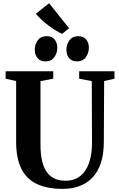

<svg xmlns="http://www.w3.org/2000/svg" viewBox="-20 -1198 760 1226"><path d="M381.5 8Q282 8 215.8 -23Q149.5 -54 116.2 -121Q83 -188 83 -293.5V-680.5L16 -695.5V-743H320V-695.5L238.5 -680V-274.5Q238.5 -213.5 249 -169.5Q259.5 -125.5 280 -97.8Q300.5 -70 330 -57Q359.5 -44 398.5 -44Q453.5 -44 491 -72.8Q528.5 -101.5 548 -156Q567.5 -210.5 567.5 -288L566 -680L485.5 -695.5V-743H711V-695.5L645 -680.5L643 -293.5Q643 -212 623.2 -154.8Q603.5 -97.5 567.8 -61.5Q532 -25.5 484.5 -8.8Q437 8 381.5 8ZM269.5 -806Q236.5 -806 219.2 -827.5Q202 -849 202 -879.5Q202 -915 221.5 -941Q241 -967 277.5 -967H278.5Q312 -967 329 -945.5Q346 -924 346 -893.5Q346 -859 326.5 -832.5Q307 -806 270.5 -806ZM471 -806Q438 -806 421 -827.5Q404 -849 404 -879.5Q404 -915 423.5 -941Q443 -967 479 -967H480Q513.5 -967 530.5 -945.5Q547.5 -924 547.5 -893.5Q547.5 -859 528 -832.5Q508.5 -806 472 -806ZM376 -982Q355 -991.5 332 -1006Q309 -1020.5 286.2 -1037.8Q263.5 -1055 243.8 -1073.5Q224 -1092 209 -1110.5L293.5 -1177.5L421 -1017.5L377 -982Z"/></svg>

Font: Merriweather 60pt
Style: Bold
Weight: 700
Version: Version 2.100